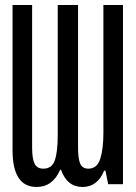

<svg xmlns="http://www.w3.org/2000/svg" viewBox="-20 -734 540 765"><path d="M30 -135V-714H108V-145Q108 -103 117.5 -82.5Q127 -62 153 -62Q187 -62 198.5 -95.5Q210 -129 210 -195V-714H291V-145Q291 -102 299.5 -82Q308 -62 332 -62Q367 -62 379.5 -101.5Q392 -141 392 -205V-714H470V0H411L400 -54H395Q368 11 309 11Q247 11 223 -58H220Q190 11 126 11Q30 11 30 -135Z"/></svg>

Font: Noto Sans Mono UI Cond
Style: Regular
Weight: 400
Width: 3
Monospace: yes
Designer: Monotype Design team
Foundry: Monotype Imaging Inc.
Version: Version 1.000